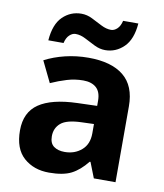

<svg xmlns="http://www.w3.org/2000/svg" viewBox="-85 -827 774 907"><g transform="rotate(10 302.0 -373.5)"><path d="M302 -557Q412 -557 470.5 -509.5Q529 -462 529 -364V0H425L396 -74H392Q357 -30 318 -10Q279 10 211 10Q138 10 90 -32.5Q42 -75 42 -163Q42 -250 103 -291.5Q164 -333 286 -337L381 -340V-364Q381 -407 358.5 -427Q336 -447 296 -447Q256 -447 218 -435.5Q180 -424 142 -407L93 -508Q137 -531 190.5 -544Q244 -557 302 -557ZM323 -251Q251 -249 223 -225Q195 -201 195 -162Q195 -128 215 -113.5Q235 -99 267 -99Q315 -99 348 -127.5Q381 -156 381 -208V-253ZM100 -605Q106 -683 143.5 -719.5Q181 -756 233 -756Q260 -756 285.5 -743Q311 -730 335.5 -717.5Q360 -705 383 -705Q398 -705 412 -718Q426 -731 432 -757H505Q499 -680 461 -643Q423 -606 372 -606Q346 -606 320.5 -618.5Q295 -631 270.5 -644Q246 -657 222 -657Q207 -657 193 -644Q179 -631 173 -605Z"/></g></svg>

Font: Noto Sans Hanifi Rohingya
Style: Regular
Weight: 400
Designer: Monotype Design Team and DaltonMaag
Foundry: Google LLC
Version: Version 2.101